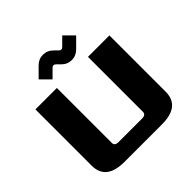

<svg xmlns="http://www.w3.org/2000/svg" viewBox="-218 -1073 1266 1266"><g transform="rotate(-45 415.0 -440.0)"><path d="M70 -136V-660H270V-148Q270 -120 305 -120H525Q560 -120 560 -148V-660H760V-136Q760 0 590 0H240Q70 0 70 -136ZM225 -785 290 -850Q320 -880 359 -880Q400 -880 430 -850L454 -826Q462 -818 470 -818Q478 -818 486 -826L540 -880L605 -815L540 -750Q510 -720 471 -720Q430 -720 400 -750L376 -774Q368 -782 360 -782Q352 -782 344 -774L290 -720Z"/></g></svg>

Font: Xolonium
Style: Bold
Weight: 700
Designer: Severin Meyer
Version: Version 4.2